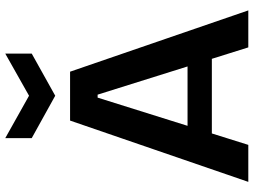

<svg xmlns="http://www.w3.org/2000/svg" viewBox="-134 -806 940 711"><g transform="rotate(-90 335.5 -450.0)"><path d="M18 0 245 -660H426L653 0H516L341 -558H330L155 0ZM138 -135V-225H550V-135ZM180 -900 337 -812 493 -900V-802L337 -715L180 -802Z"/></g></svg>

Font: Bricolage Grotesque 36pt SemiBold
Style: Regular
Weight: 600
Designer: Mathieu Triay
Foundry: Atelier Triay
Version: Version 1.001;gftools[0.9.33.dev8+g029e19f]